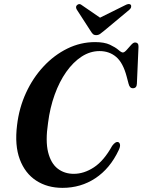

<svg xmlns="http://www.w3.org/2000/svg" viewBox="-20 -920 706 951"><path d="M567 -215.5Q573 -212.5 574.5 -202.8Q576 -193 567.5 -175.5Q525 -85.5 452.8 -37.5Q380.5 10.5 289.5 10.5Q214.5 10.5 159.2 -25.5Q104 -61.5 78 -130.8Q52 -200 64.5 -300Q74.5 -385.5 108.8 -460Q143 -534.5 195.8 -591Q248.5 -647.5 313.8 -679.5Q379 -711.5 451 -711.5Q497 -711.5 524.5 -698.5Q552 -685.5 566.5 -672.8Q581 -660 588.5 -660Q596 -660 607 -672.2Q618 -684.5 629 -697Q640 -709.5 648.5 -709.5Q667 -709.5 666 -688L658 -505Q657 -483 638.5 -483Q622.5 -482.5 617 -504.5L607.5 -540.5Q589.5 -609 555.5 -638Q521.5 -667 473 -667Q426.5 -667 384.5 -639.8Q342.5 -612.5 308.2 -564Q274 -515.5 250.8 -451Q227.5 -386.5 218 -311.5Q204.5 -222 218.2 -166.5Q232 -111 265.5 -85Q299 -59 345.5 -59Q396 -59 445.2 -91.2Q494.5 -123.5 535.5 -197.5Q553 -221.5 567 -215.5ZM495 -767Q484 -757.5 475.5 -751.8Q467 -746 456.5 -746Q446 -746 440.2 -751.5Q434.5 -757 428.5 -767L360 -873Q352 -887.5 363 -896Q374 -904.5 386 -894L475.5 -832.5L599.5 -894Q619.5 -905 628 -896Q630.5 -892.5 629.5 -885.5Q628.5 -878.5 620.5 -871.5Z"/></svg>

Font: Fraunces 144pt S050 SemiBold
Style: Italic
Weight: 600
Italic angle: -16°
Version: Version 1.000; ttfautohint (v1.8.3)